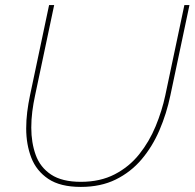

<svg xmlns="http://www.w3.org/2000/svg" viewBox="-20 -730 765 755"><path d="M298 5Q217 5 170 -26.5Q123 -58 103 -110Q83 -162 83 -225Q83 -257 87 -289.5Q91 -322 98 -355L173 -710H193L118 -355Q111 -323 107 -291.5Q103 -260 103 -228Q103 -169 120.5 -120.5Q138 -72 181 -43.5Q224 -15 298 -15Q374 -15 431 -44.5Q488 -74 527.5 -123.5Q567 -173 592 -233.5Q617 -294 630 -355L705 -710H725L650 -355Q635 -283 607 -218Q579 -153 536.5 -103Q494 -53 435 -24Q376 5 298 5Z"/></svg>

Font: Raleway Thin Thin
Style: Italic
Weight: 250
Italic angle: -12°
Version: Version 4.026